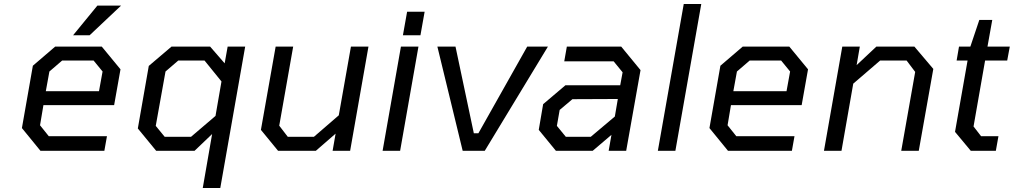

<svg xmlns="http://www.w3.org/2000/svg" viewBox="-20 -757 5090 964"><path d="M347 -580 469 -729H588L430 -580ZM183 0 90 -114 145 -427 257 -523H491L585 -409L553 -229H198L181 -128L225 -73H517L504 0ZM210 -299H477L495 -398L450 -453H292L228 -398Z M998 187 1045 -84 957 0H764L672 -112L727 -426L841 -523H1035L1108 -439L1123 -523H1211L1086 187ZM939 -70 1062 -175 1092 -348 1007 -453H875L811 -398L762 -125L807 -70Z M1376 0 1290 -105 1364 -523H1452L1382 -126L1425 -70H1556L1681 -178L1742 -523H1830L1738 0H1650L1665 -86L1566 0Z M2003 -580 2024 -698H2112L2091 -580ZM1901 0 1993 -523H2081L1989 0Z M2303 0 2176 -523H2267L2359 -88H2382L2627 -523H2731L2414 0Z M2771 0 2685 -105 2707 -234 2819 -329H3094L3106 -394L3061 -449H2813L2826 -523H3099L3196 -405L3124 0H3036L3050 -80L2956 0ZM2821 -70H2946L3067 -172L3082 -260L2854 -259L2790 -205L2776 -125Z M3283 0 3413 -737H3501L3371 0Z M3635 0 3542 -114 3597 -427 3709 -523H3943L4037 -409L4005 -229H3650L3633 -128L3677 -73H3969L3956 0ZM3662 -299H3929L3947 -398L3902 -453H3744L3680 -398Z M4117 0 4209 -523H4297L4281 -430L4380 -523H4571L4666 -411L4593 0H4505L4575 -396L4532 -453H4399L4264 -337L4205 0Z M4854 0 4775 -95 4838 -453H4783L4795 -523H4852L4897 -657H4962L4938 -523H5050L5037 -453H4926L4868 -122L4906 -73H4993L4980 0Z"/></svg>

Font: Tomorrow
Style: Italic
Weight: 400
Italic angle: -10°
Designer: Tony de Marco, Monica Rizzolli
Foundry: Just in Type
Version: Version 2.002